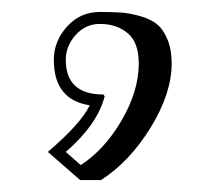

<svg xmlns="http://www.w3.org/2000/svg" viewBox="-20 -148 374 321"><path d="M90 106 115 128Q155 102 183.5 53Q212 4 212 -42Q212 -77 193.5 -92.5Q175 -108 147 -108Q123 -108 106.5 -89.5Q90 -71 90 -48Q90 10 153 10L155 13Q143 60 90 106ZM149 153H114L60 106Q116 58 130 28Q70 19 70 -48Q70 -79 92 -103.5Q114 -128 147 -128Q168 -128 182.5 -127Q197 -126 214.5 -121Q232 -116 242.5 -107.5Q253 -99 260 -82Q267 -65 267 -42Q267 8 232 65Q197 122 149 153Z"/></svg>

Font: Jacques Francois Shadow
Style: Regular
Weight: 400
Designer: Alexei Vanyashin, Nikita Kanarev (i@xarsok.ru)
Foundry: Cyreal (www.cyreal.org)
Version: Version 1.003